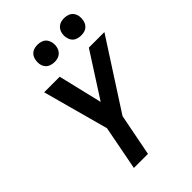

<svg xmlns="http://www.w3.org/2000/svg" viewBox="-257 -995 1100 1100"><g transform="rotate(-45 293.0 -445.0)"><path d="M155 0 207 -270 98 -670H224L288 -402L460 -670H586L319 -256L269 0ZM478 -750Q461 -750 445.5 -756Q430 -762 421 -775Q412 -788 409 -805Q406 -822 410 -839Q412 -850 418.5 -860.5Q425 -871 435 -878Q445 -885 456.5 -887.5Q468 -890 479 -890Q496 -890 511.5 -884Q527 -878 536.5 -865Q546 -852 548.5 -835Q551 -818 547 -801Q545 -790 539 -779.5Q533 -769 523 -762Q513 -755 501.5 -752.5Q490 -750 478 -750ZM263 -750Q246 -750 230.5 -756Q215 -762 205.5 -775Q196 -788 193.5 -805Q191 -822 195 -839Q197 -850 203 -860.5Q209 -871 219 -878Q229 -885 240.5 -887.5Q252 -890 264 -890Q281 -890 296.5 -884Q312 -878 321 -865Q330 -852 333 -835Q336 -818 332 -801Q330 -790 323.5 -779.5Q317 -769 307 -762Q297 -755 285.5 -752.5Q274 -750 263 -750Z"/></g></svg>

Font: Lode Term
Style: Bold Italic
Weight: 700
Italic angle: -11°
Monospace: yes
Designer: Belleve Invis
Foundry: Belleve Invis
Version: Version 29.2.0